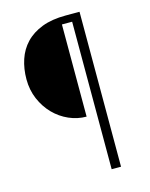

<svg xmlns="http://www.w3.org/2000/svg" viewBox="-109 -781 665 851"><g transform="rotate(-15 223.5 -355.5)"><path d="M296.4 0V-676.8H249.5V-253.9Q208 -253.9 169.2 -271Q130.4 -288.1 100.6 -318.6Q70.8 -349.1 52.7 -391.1Q34.7 -433.1 34.7 -482.4Q34.7 -530.8 48.6 -572.5Q62.5 -614.3 91.8 -645Q121.1 -675.8 166.7 -693.4Q212.4 -710.9 275.9 -710.9H339.4V0Z"/></g></svg>

Font: Ufes Sans Thin
Style: Regular
Weight: 100
Designer: Ricardo Esteves & Thais Bronze
Foundry: ProDesignUfes - Ricardo Esteves, Thais Bronze (This is a derivative work, based on Roboto family, by Christian Robertson
Version: Version 2.0